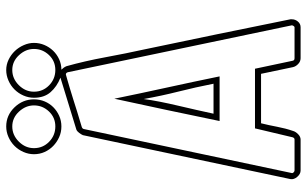

<svg xmlns="http://www.w3.org/2000/svg" viewBox="-200 -762 963 602"><g transform="rotate(-90 281.0 -461.5)"><path d="M399 0Q389 0 381 -7.5Q373 -15 371 -24L350 -124H195Q189 -100 184 -73.5Q179 -47 171 -24Q169 -16 161 -8Q153 0 144 0H47Q36 0 27 -10.5Q18 -21 20 -32L158 -684V-683Q160 -688 165 -694.5Q170 -701 175 -703L338 -753Q310 -764 292.5 -784Q275 -804 275 -836Q275 -853 282 -869Q289 -885 301 -897Q313 -909 329 -916Q345 -923 362 -923Q379 -923 394.5 -915.5Q410 -908 421.5 -896Q433 -884 440 -868Q447 -852 447 -836Q447 -819 440.5 -803.5Q434 -788 422.5 -776Q411 -764 395.5 -757Q380 -750 363 -750Q366 -747 369 -743Q372 -739 374 -734Q390 -677 402 -612Q414 -547 427 -488Q451 -373 474.5 -260Q498 -147 521 -32V-27Q521 -17 514 -8.5Q507 0 496 0ZM496 -19Q498 -19 500 -22Q502 -25 502 -27V-28L355 -730Q353 -736 348 -736Q347 -736 335.5 -732.5Q324 -729 306.5 -724Q289 -719 269 -712.5Q249 -706 231 -700.5Q213 -695 199.5 -691Q186 -687 183 -686Q178 -684 177 -680L39 -28Q38 -25 41 -22Q44 -19 47 -19H144Q149 -19 151 -25L179 -143H366L391 -25Q392 -19 399 -19ZM185 -750Q167 -750 151.5 -757Q136 -764 124 -775.5Q112 -787 105 -802.5Q98 -818 98 -836Q98 -853 105 -869Q112 -885 124 -897Q136 -909 152 -916Q168 -923 185 -923Q220 -923 245 -897Q270 -871 270 -836Q270 -818 263.5 -802.5Q257 -787 245.5 -775.5Q234 -764 218.5 -757Q203 -750 185 -750ZM202 -254Q219 -337 236.5 -419Q254 -501 272 -584Q289 -501 307 -419Q325 -337 342 -254ZM362 -769Q390 -769 409 -789Q428 -809 428 -836Q428 -862 408.5 -883Q389 -904 362 -904Q335 -904 314.5 -883.5Q294 -863 294 -836Q294 -808 314 -788.5Q334 -769 362 -769ZM185 -769Q213 -769 232 -789Q251 -809 251 -836Q251 -862 231.5 -883Q212 -904 185 -904Q158 -904 137.5 -883.5Q117 -863 117 -836Q117 -808 137 -788.5Q157 -769 185 -769ZM319 -273Q308 -329 294.5 -382.5Q281 -436 271 -492Q268 -469 262.5 -441Q257 -413 250 -383.5Q243 -354 236.5 -325Q230 -296 225 -273Z"/></g></svg>

Font: RonaldsonGothicLicht
Style: Regular
Weight: 400
Designer: Mr. Robertson for MacKellar, Smiths & Jordan Co. Philadelphia
Foundry: CAT-Fonts Peter Wiegel
Version: 1.000